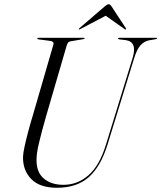

<svg xmlns="http://www.w3.org/2000/svg" viewBox="-20 -879 764 909"><path d="M481.5 -194 608 -605Q631 -681.5 575 -689L545.5 -692.5Q539 -693.5 539 -697Q539 -700 543.5 -700H720Q723.5 -700 723.5 -697.5Q723.5 -695 717.5 -693.5L685.5 -688Q662.5 -683.5 645.2 -664.5Q628 -645.5 615 -603L490 -197.5Q457.5 -91 400.5 -40.5Q343.5 10 250 10Q168 10 127.8 -31.5Q87.5 -73 89 -137.5Q89.5 -153.5 96.5 -186Q103.5 -218.5 113.8 -257Q124 -295.5 134.5 -329.5L232.5 -667Q235 -675 230.8 -679.8Q226.5 -684.5 220 -685L163 -692.5Q156.5 -693.5 156.5 -697Q156.5 -700 161 -700H377Q380.5 -700 380.5 -697.5Q380.5 -694.5 374 -693.5L314.5 -683.5Q307.5 -682.5 303 -678Q298.5 -673.5 295 -661L198 -328Q176 -250.5 164.8 -203.2Q153.5 -156 153 -127Q151 -66 186 -35Q221 -4 280.5 -4Q346.5 -4 398.8 -49.2Q451 -94.5 481.5 -194ZM575.5 -739.5Q573 -738 569.5 -741.5L480.5 -804.5L360.5 -741.5Q355 -738 353.5 -739.5Q352 -741.5 356.5 -746L475 -848Q487.5 -859 494.5 -859Q501.5 -859 508.5 -848L575.5 -746Q578 -741.5 575.5 -739.5Z"/></svg>

Font: Fraunces 144pt S000 Light
Style: Italic
Weight: 300
Italic angle: -16°
Version: Version 1.000; ttfautohint (v1.8.3)